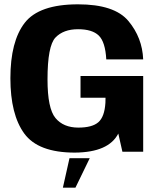

<svg xmlns="http://www.w3.org/2000/svg" viewBox="-20 -701 740 887"><path d="M325.5 4Q482 3 526.5 -84L545.5 0H641.5V-350H352V-249.5H467.5L467 -226Q463 -161.5 434.5 -136.5Q406 -111.5 342 -111.5Q273 -111.5 236.2 -155.8Q199.5 -200 199.5 -334Q199.5 -489 236.2 -527.5Q273 -566 340.5 -566Q406 -566 436.2 -536.8Q466.5 -507.5 471 -426.5H641.5Q637.5 -527 573.2 -604Q509 -681 340.5 -681Q160.5 -681 94.2 -595.5Q28 -510 28 -339.5Q28 -172 92.2 -84Q156.5 4 325.5 4ZM270.5 166H328.5L394.5 30H301Z"/></svg>

Font: Anybody Thin
Style: Bold
Weight: 700
Version: Version 1.113;gftools[0.9.25]